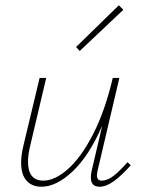

<svg xmlns="http://www.w3.org/2000/svg" viewBox="-20 -703 543 727"><path d="M282 -510 268 -525 430 -683 447 -666ZM475 -77Q439 -37 410.5 -16.5Q382 4 357 4Q324 4 324 -31Q324 -43 327 -56L367 -227Q318 -114 256 -55Q194 4 137 4Q101 4 80.5 -19Q60 -42 60 -87Q60 -116 69 -153L130 -408H155L95 -154Q86 -117 86 -91Q86 -19 144 -19Q188 -19 238 -63.5Q288 -108 333 -196Q378 -284 407 -408H432L350 -59Q347 -47 347 -39Q347 -19 365 -19Q386 -19 408.5 -36Q431 -53 463 -89Z"/></svg>

Font: Ysabeau Infant Extralight
Style: Italic
Weight: 200
Italic angle: -12°
Designer: Christian Thalmann (Catharsis Fonts)
Version: Version 0.003